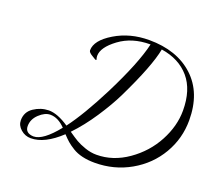

<svg xmlns="http://www.w3.org/2000/svg" viewBox="-146 -1082 1447 1298"><g transform="rotate(20 578.0 -433.0)"><path d="M430 -122Q470 -94 495.5 -79Q521 -64 562.5 -49.5Q604 -35 645 -35Q764 -35 870 -109Q976 -183 1035 -293.5Q1094 -404 1094 -515Q1094 -664 1021 -749.5Q948 -835 818 -855Q794 -728 670 -473Q630 -391 565.5 -293.5Q501 -196 430 -122ZM370 -129Q318 -183 262 -183Q223 -183 183 -145.5Q143 -108 143 -59Q143 -9 201 -6H204Q271 -6 370 -129ZM717 -886Q917 -886 1036.5 -776Q1156 -666 1156 -468Q1156 -337 1090.5 -225Q1025 -113 908.5 -46.5Q792 20 652 20Q603 20 563 10.5Q523 1 493 -17.5Q463 -36 444 -52.5Q425 -69 402 -94Q289 12 190 12Q149 12 117.5 -15.5Q86 -43 86 -80Q86 -140 135.5 -173Q185 -206 242 -207Q305 -207 388 -151Q474 -265 578 -470Q702 -717 735 -861H733Q603 -861 512.5 -794Q422 -727 422 -665Q422 -659 423 -654.5Q424 -650 424.5 -647.5Q425 -645 426 -643Q427 -641 427 -640Q427 -636 422 -636Q420 -636 416 -638.5Q412 -641 405.5 -645Q399 -649 394 -652Q364 -669 364 -684Q364 -756 472 -821Q580 -886 717 -886Z"/></g></svg>

Font: Miama Nueva
Style: Medium
Weight: 400
Italic angle: -28°
Version: Version 1.0